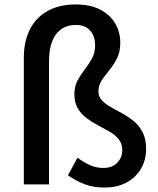

<svg xmlns="http://www.w3.org/2000/svg" viewBox="-20 -828 708 862"><path d="M448 14Q400 14 361 -0.5Q322 -15 285 -41L328 -120Q359 -97 386.5 -85.5Q414 -74 443 -74Q485 -74 507 -98Q529 -122 529 -153Q529 -182 513.5 -202Q498 -222 473.5 -236Q449 -250 421.5 -264.5Q394 -279 369.5 -297Q345 -315 329.5 -341Q314 -367 314 -405Q314 -441 328.5 -467.5Q343 -494 361 -517Q379 -540 393 -565.5Q407 -591 407 -625Q407 -665 385 -690.5Q363 -716 321 -716Q263 -716 231.5 -674Q200 -632 200 -551V0H87V-569Q87 -641 113.5 -694.5Q140 -748 192.5 -778Q245 -808 321 -808Q386 -808 430.5 -784.5Q475 -761 497.5 -722Q520 -683 520 -637Q520 -595 505 -565.5Q490 -536 470.5 -512.5Q451 -489 436.5 -467Q422 -445 422 -418Q422 -394 437.5 -377.5Q453 -361 477 -347.5Q501 -334 528.5 -319Q556 -304 580.5 -284Q605 -264 620.5 -234Q636 -204 636 -159Q636 -111 613.5 -71.5Q591 -32 549 -9Q507 14 448 14Z"/></svg>

Font: Noto Sans JP Thin Medium
Style: Regular
Weight: 500
Version: Version 2.004-H2;hotconv 1.0.118;makeotfexe 2.5.65603